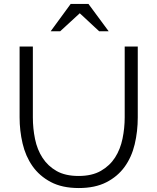

<svg xmlns="http://www.w3.org/2000/svg" viewBox="-20 -945 795 970"><path d="M378 5Q294 5 236.5 -25.5Q179 -56 144 -106Q109 -156 94 -220.5Q79 -285 79 -352V-710H146V-352Q146 -296 157 -242.5Q168 -189 195 -147.5Q222 -106 266 -81Q310 -56 377 -56Q445 -56 490 -82Q535 -108 561.5 -149.5Q588 -191 599 -244.5Q610 -298 610 -352V-710H676V-352Q676 -281 660.5 -216Q645 -151 609.5 -102Q574 -53 517 -24Q460 5 378 5ZM337 -925H427L529 -787H481L383 -878L284 -787H236Z"/></svg>

Font: Rising Sun Light
Style: Regular
Weight: 300
Designer: Matt McInerney, Pablo Impallari, Rodrigo Fuenzalida (Raleway font), Stephen Hutchings (Greek), Cristiano Sobral (main ch
Foundry: The Rising Sun Project Authors
Version: Version 4.327; ttfautohint (v1.8.4.7-5d5b-dirty)